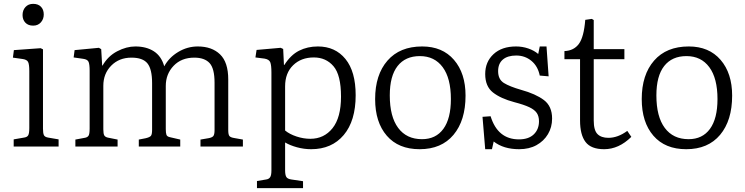

<svg xmlns="http://www.w3.org/2000/svg" viewBox="-20 -760 3866 996"><path d="M152 -627Q126 -627 111.5 -642.5Q97 -658 97 -682Q97 -707 112 -723.5Q127 -740 152 -740Q178 -740 192.5 -725Q207 -710 207 -685Q207 -661 192 -644Q177 -627 152 -627ZM51 0V-37L103 -46Q120 -48 126 -57.5Q132 -67 132 -96V-391Q132 -427 125.5 -439Q119 -451 97 -454L47 -461L52 -500L191 -510L203 -504V-92Q203 -70 207.5 -59.5Q212 -49 231 -46L284 -37V0Z M371 0V-36L419 -45Q433 -47 439 -55.5Q445 -64 445 -93V-393Q445 -426 439.5 -439Q434 -452 411 -455L362 -462L367 -500L493 -512L505 -505L510 -420H512Q540 -469 588 -494Q636 -519 682 -519Q739 -519 778 -494Q817 -469 832 -416Q857 -462 904.5 -490.5Q952 -519 1006 -519Q1079 -519 1121.5 -478Q1164 -437 1164 -348V-85Q1164 -62 1170 -54.5Q1176 -47 1195 -44L1240 -36V0H1020V-36L1061 -43Q1079 -46 1086 -53.5Q1093 -61 1093 -85V-331Q1093 -405 1067 -433Q1041 -461 988 -461Q921 -461 880.5 -418.5Q840 -376 840 -314V-90Q840 -70 843.5 -60.5Q847 -51 863 -48L915 -36V0H700V-36L736 -43Q757 -48 763 -55.5Q769 -63 769 -87V-329Q769 -401 745 -431Q721 -461 662 -461Q598 -461 557 -419.5Q516 -378 516 -315V-89Q516 -66 521 -57.5Q526 -49 540 -46L590 -36V0Z M1313 216V179L1361 171Q1375 169 1381.5 159Q1388 149 1388 124V-384Q1388 -422 1382 -437Q1376 -452 1352 -456L1305 -462L1311 -501L1436 -512L1449 -506L1453 -423H1455Q1488 -475 1531.5 -497Q1575 -519 1629 -519Q1719 -519 1772 -454Q1825 -389 1825 -266Q1825 -133 1763 -59.5Q1701 14 1594 14Q1557 14 1520.5 4Q1484 -6 1459 -21V123Q1459 147 1465 157.5Q1471 168 1491 171L1552 180V216ZM1590 -40Q1661 -40 1705 -95Q1749 -150 1749 -259Q1749 -371 1710 -416.5Q1671 -462 1608 -462Q1542 -462 1500.5 -421.5Q1459 -381 1459 -312V-83Q1482 -64 1518 -52Q1554 -40 1590 -40Z M2157 14Q2047 14 1986.5 -56Q1926 -126 1926 -246Q1926 -372 1990 -445.5Q2054 -519 2170 -519Q2275 -519 2335 -449.5Q2395 -380 2395 -264Q2395 -135 2332.5 -60.5Q2270 14 2157 14ZM2169 -38Q2241 -38 2280 -91.5Q2319 -145 2319 -246Q2319 -354 2276.5 -411.5Q2234 -469 2158 -469Q2083 -469 2042.5 -417.5Q2002 -366 2002 -265Q2002 -155 2045.5 -96.5Q2089 -38 2169 -38Z M2497 14 2483 -154 2525 -157Q2562 -37 2672 -37Q2722 -37 2749 -63Q2776 -89 2776 -131Q2776 -157 2764.5 -174Q2753 -191 2725.5 -204Q2698 -217 2648 -230Q2577 -249 2537 -280.5Q2497 -312 2497 -376Q2497 -439 2540 -479Q2583 -519 2657 -519Q2690 -519 2720.5 -508.5Q2751 -498 2772 -480L2780 -519H2815L2826 -364L2780 -368Q2770 -417 2736.5 -444.5Q2703 -472 2658 -472Q2613 -472 2588.5 -451Q2564 -430 2564 -391Q2564 -348 2594 -329.5Q2624 -311 2683 -294Q2759 -273 2801.5 -241Q2844 -209 2844 -145Q2844 -100 2822.5 -64Q2801 -28 2763 -7Q2725 14 2673 14Q2592 14 2541 -26L2532 14Z M3114 14Q3046 14 3017.5 -23.5Q2989 -61 2989 -135V-453H2908V-495Q2957 -497 2983 -532.5Q3009 -568 3016 -657L3050 -662L3060 -656V-505H3219V-453H3060V-135Q3060 -84 3079.5 -64.5Q3099 -45 3136 -45Q3185 -45 3234 -81L3255 -50Q3190 14 3114 14Z M3540 14Q3430 14 3369.5 -56Q3309 -126 3309 -246Q3309 -372 3373 -445.5Q3437 -519 3553 -519Q3658 -519 3718 -449.5Q3778 -380 3778 -264Q3778 -135 3715.5 -60.5Q3653 14 3540 14ZM3552 -38Q3624 -38 3663 -91.5Q3702 -145 3702 -246Q3702 -354 3659.5 -411.5Q3617 -469 3541 -469Q3466 -469 3425.5 -417.5Q3385 -366 3385 -265Q3385 -155 3428.5 -96.5Q3472 -38 3552 -38Z"/></svg>

Font: Literata 12pt Light
Style: Regular
Weight: 300
Designer: Latin by Veronika Burian and Jose Scaglione. Greek by Irene Vlachou. Cyrillic by Vera Evstafieva.
Foundry: TypeTogether
Version: Version 3.002